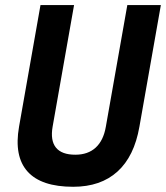

<svg xmlns="http://www.w3.org/2000/svg" viewBox="-20 -713 643 743"><path d="M263.2 9.8Q139.6 9.8 86.7 -49.1Q33.7 -107.9 53.7 -222.7L136.7 -693.4H266.6L183.6 -222.7Q174.3 -169.4 196.5 -141.8Q218.8 -114.3 271.5 -114.3Q320.3 -114.3 350.3 -141.8Q380.4 -169.4 389.6 -222.7L472.7 -693.4H602.5L519.5 -222.7Q499.5 -107.9 434.6 -49.1Q369.6 9.8 263.2 9.8Z"/></svg>

Font: Cascadia Mono NF
Style: Italic
Weight: 400
Italic angle: -10°
Monospace: yes
Designer: Aaron Bell
Foundry: Saja Typeworks
Version: Version 2404.023